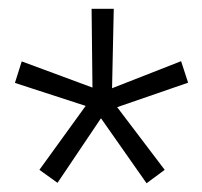

<svg xmlns="http://www.w3.org/2000/svg" viewBox="-20 -731 464 440"><path d="M70.3 -341.8 111.8 -312 211.4 -460 315.9 -311 357.4 -341.8 248.5 -485.4 411.1 -541.5 395 -590.8 236.8 -528.8 240.7 -710.9H189.9L191.9 -530.3L29.8 -590.3L14.2 -541L176.3 -488.3Z"/></svg>

Font: Shabnam Thin
Style: Regular
Weight: 100
Foundry: DejaVu fonts team - Redesigned by Saber Rastikerdar - Based on Vazir font
Version: Version 5.0.1